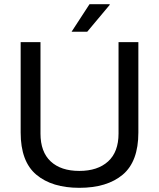

<svg xmlns="http://www.w3.org/2000/svg" viewBox="-20 -888 762 920"><path d="M360 12Q229 12 154 -51Q79 -114 79 -253V-686H174V-248Q174 -160 223 -114.5Q272 -69 360 -69Q448 -69 498 -114.5Q548 -160 548 -248V-686H643V-253Q643 -114 568 -51Q493 12 360 12ZM323 -736 409 -868H505L506 -865L398 -736Z"/></svg>

Font: Archivo VF Beta
Style: Regular
Weight: 400
Designer: Hector Gatti
Foundry: Omnibus-Type
Version: Version 1.002